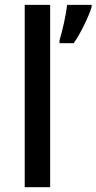

<svg xmlns="http://www.w3.org/2000/svg" viewBox="-20 -780 402 800"><path d="M361.8 -759.8H259.8C257.3 -738.8 252.9 -713.4 246.6 -684.6C240.2 -655.8 233.9 -631.3 228 -611.8V-600.1H287.1C303.2 -623 317.9 -649.4 332 -678.7C346.2 -707.5 356 -731.9 361.8 -751ZM189 -759.8H83V0H189Z"/></svg>

Font: Noto Reveo Sans
Style: Regular
Weight: 500
Designer: Monotype Design Team
Foundry: Monotype Imaging Inc.
Version: Version 2.007